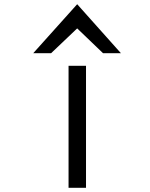

<svg xmlns="http://www.w3.org/2000/svg" viewBox="-20 -893 715 913"><path d="M223 -640 347 -758 470 -640H555L347 -873L138 -640ZM389 -580H306V0H389Z"/></svg>

Font: Charger Monospace
Style: Regular
Weight: 400
Designer: Jasper
Foundry: Cannot Into Space Fonts
Version: Version 0.980